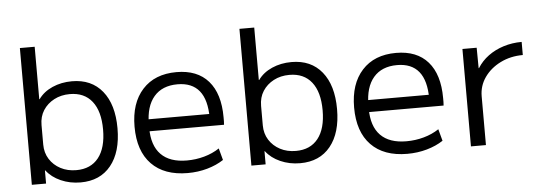

<svg xmlns="http://www.w3.org/2000/svg" viewBox="-49 -871 2861 1021"><g transform="rotate(-5 1382.0 -360.0)"><path d="M344 10Q287 10 238.5 -11.5Q190 -33 162 -70H160V0H84V-730H163V-450H165Q192 -488 239.5 -509Q287 -530 344 -530Q448 -530 506 -458.5Q564 -387 564 -260Q564 -133 506 -61.5Q448 10 344 10ZM327 -57Q404 -57 445.5 -109.5Q487 -162 487 -260Q487 -358 445.5 -410.5Q404 -463 327 -463Q280 -463 243 -443.5Q206 -424 184.5 -390.5Q163 -357 163 -312V-208Q163 -164 184.5 -130Q206 -96 243 -76.5Q280 -57 327 -57Z M916 10Q791 10 723 -60Q655 -130 655 -260Q655 -386 720.5 -458Q786 -530 902 -530Q1013 -530 1072 -462.5Q1131 -395 1131 -269Q1131 -259 1131 -248Q1131 -237 1130 -229H698V-293H1072L1057 -272Q1057 -369 1018 -417Q979 -465 902 -465Q820 -465 776 -413.5Q732 -362 732 -267V-247Q732 -153 779 -105Q826 -57 917 -57Q965 -57 1010 -69.5Q1055 -82 1091 -106L1108 -43Q1070 -18 1020.5 -4Q971 10 916 10Z M1516 10Q1459 10 1410.5 -11.5Q1362 -33 1334 -70H1332V0H1256V-730H1335V-450H1337Q1364 -488 1411.5 -509Q1459 -530 1516 -530Q1620 -530 1678 -458.5Q1736 -387 1736 -260Q1736 -133 1678 -61.5Q1620 10 1516 10ZM1499 -57Q1576 -57 1617.5 -109.5Q1659 -162 1659 -260Q1659 -358 1617.5 -410.5Q1576 -463 1499 -463Q1452 -463 1415 -443.5Q1378 -424 1356.5 -390.5Q1335 -357 1335 -312V-208Q1335 -164 1356.5 -130Q1378 -96 1415 -76.5Q1452 -57 1499 -57Z M2088 10Q1963 10 1895 -60Q1827 -130 1827 -260Q1827 -386 1892.5 -458Q1958 -530 2074 -530Q2185 -530 2244 -462.5Q2303 -395 2303 -269Q2303 -259 2303 -248Q2303 -237 2302 -229H1870V-293H2244L2229 -272Q2229 -369 2190 -417Q2151 -465 2074 -465Q1992 -465 1948 -413.5Q1904 -362 1904 -267V-247Q1904 -153 1951 -105Q1998 -57 2089 -57Q2137 -57 2182 -69.5Q2227 -82 2263 -106L2280 -43Q2242 -18 2192.5 -4Q2143 10 2088 10Z M2428 0V-520H2504L2505 -411H2507Q2530 -448 2566 -474.5Q2602 -501 2648 -515.5Q2694 -530 2745 -530V-460Q2679 -460 2625 -433Q2571 -406 2539.5 -361Q2508 -316 2508 -260V0Z"/></g></svg>

Font: M PLUS 2
Style: Regular
Weight: 400
Designer: Coji Morishita
Foundry: UNDERFOREST DESIGN
Version: Version 1.001